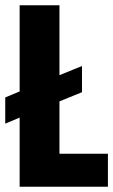

<svg xmlns="http://www.w3.org/2000/svg" viewBox="-20 -713 432 733"><path d="M207 -126H392V0H55V-264L0 -241V-341L55 -364V-693H207V-426L293 -461V-361L207 -326Z"/></svg>

Font: Khand
Style: Bold
Weight: 700
Designer: Devanagari: Sanchit Sawaria, Jyotish Sonowal; Latin: Satya Rajpurohit
Foundry: Indian Type Foundry
Version: Version 1.101;PS 1.0;hotconv 1.0.78;makeotf.lib2.5.61930; tt